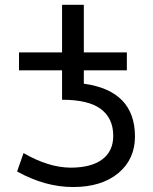

<svg xmlns="http://www.w3.org/2000/svg" viewBox="-20 -752 623 784"><path d="M57.6 -464.8V-538.1H233.4V-732.4H322.3V-538.1H498V-464.8H322.3V-410.2Q530.3 -381.8 531.2 -195.3Q531.2 -101.6 462.9 -44.9Q394.5 11.7 278.3 11.7Q164.1 11.7 49.8 -51.8L76.2 -127Q176.8 -68.4 267.6 -67.4Q352.5 -67.4 397.5 -101.1Q442.4 -134.8 442.4 -197.3Q442.4 -268.6 392.1 -306.6Q341.8 -344.7 233.4 -344.7V-464.8Z"/></svg>

Font: Nasu
Style: Regular
Weight: 400
Designer: Ryoko NISHIZUKA (kana &amp; ideographs); Paul D. Hunt (Latin, Greek &amp; Cyrillic); Wenlong ZHANG (bopomofo); Sandoll C
Version: Version 2014.1215